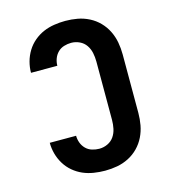

<svg xmlns="http://www.w3.org/2000/svg" viewBox="-111 -832 823 930"><g transform="rotate(-15 300.0 -367.5)"><path d="M302 8Q274 8 245.5 3.5Q217 -1 191.5 -12Q166 -23 144 -41.5Q122 -60 107 -84.5Q92 -109 84.5 -136.5Q77 -164 77 -192H209Q209 -174 215.5 -156.5Q222 -139 235 -126Q248 -113 266 -107.5Q284 -102 302 -102Q324 -102 344 -111.5Q364 -121 376 -138.5Q388 -156 392.5 -177.5Q397 -199 397 -221V-514Q397 -536 392.5 -557.5Q388 -579 376 -596.5Q364 -614 344 -623.5Q324 -633 302 -633Q284 -633 266 -627.5Q248 -622 235 -609Q222 -596 215.5 -578.5Q209 -561 209 -543H77Q77 -571 84.5 -598.5Q92 -626 107 -650.5Q122 -675 144 -693.5Q166 -712 191.5 -723Q217 -734 245.5 -738.5Q274 -743 302 -743Q333 -743 363 -737.5Q393 -732 420.5 -718Q448 -704 469.5 -682Q491 -660 504.5 -632.5Q518 -605 523.5 -575Q529 -545 529 -514V-221Q529 -190 523.5 -160Q518 -130 504.5 -102.5Q491 -75 469.5 -53Q448 -31 420.5 -17Q393 -3 363 2.5Q333 8 302 8Z"/></g></svg>

Font: Iosevka Aile Extrabold
Style: Regular
Weight: 800
Designer: Belleve Invis
Foundry: Belleve Invis
Version: Version 27.3.5; ttfautohint (v1.8.4)